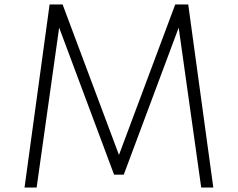

<svg xmlns="http://www.w3.org/2000/svg" viewBox="-20 -845 1072 865"><path d="M90.5 0 203.5 -825H262L516 -147L769.5 -825H828L941 0H886.5L785 -720.5L537.5 -58H494L246.5 -720.5L145 0Z"/></svg>

Font: Spartan Thin Light
Style: Regular
Weight: 300
Version: Version 1.004